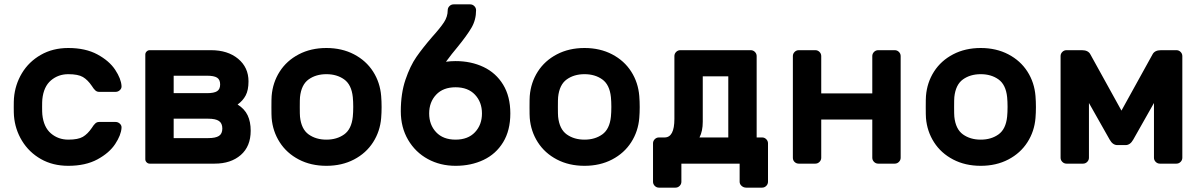

<svg xmlns="http://www.w3.org/2000/svg" viewBox="-20 -750 5508 880"><path d="M43 0ZM293 -110Q338 -110 360 -123Q382 -136 401 -164Q409 -177 416.5 -184Q424 -191 434 -191H510Q521 -191 529.5 -183Q538 -175 537 -164Q535 -131 508 -90Q481 -49 426.5 -19.5Q372 10 293 10Q222 10 167.5 -21Q113 -52 81 -104.5Q49 -157 44 -219Q43 -231 43 -259Q43 -288 44 -300Q49 -362 80.5 -414.5Q112 -467 167 -498.5Q222 -530 293 -530Q372 -530 426.5 -500.5Q481 -471 508 -430Q535 -389 537 -356Q538 -345 529.5 -337Q521 -329 510 -329H434Q424 -329 416.5 -336Q409 -343 401 -356Q382 -384 360 -397Q338 -410 293 -410Q247 -410 213.5 -381.5Q180 -353 174 -295Q173 -285 173 -260Q173 -235 174 -225Q180 -167 213.5 -138.5Q247 -110 293 -110Z M646 -20V-500Q646 -508 652 -514Q658 -520 666 -520H947Q1024 -520 1071.5 -480.5Q1119 -441 1119 -377Q1119 -337 1106 -312.5Q1093 -288 1069 -271Q1101 -251 1115 -221.5Q1129 -192 1129 -151Q1129 -79 1083.5 -39.5Q1038 0 964 0H666Q658 0 652 -6Q646 -12 646 -20ZM776 -403V-323H928Q961 -323 975 -332Q989 -341 989 -363Q989 -385 975 -394Q961 -403 928 -403ZM934 -117Q968 -117 983.5 -127Q999 -137 999 -161Q999 -185 983.5 -195.5Q968 -206 934 -206H776V-117Z M1224 0ZM1729 -259Q1729 -233 1727 -209Q1722 -148 1690 -98Q1658 -48 1602.5 -19Q1547 10 1476 10Q1405 10 1349.5 -19Q1294 -48 1262 -98Q1230 -148 1225 -209Q1224 -221 1224 -259Q1224 -298 1225 -310Q1230 -372 1262 -422Q1294 -472 1349.5 -501Q1405 -530 1476 -530Q1547 -530 1602.5 -501Q1658 -472 1690 -422Q1722 -372 1727 -310Q1729 -286 1729 -259ZM1355 -305Q1354 -295 1354 -260Q1354 -225 1355 -215Q1361 -158 1394.5 -134Q1428 -110 1476 -110Q1524 -110 1557.5 -134Q1591 -158 1597 -215Q1599 -235 1599 -260Q1599 -285 1597 -305Q1591 -362 1557.5 -386Q1524 -410 1476 -410Q1428 -410 1394.5 -386Q1361 -362 1355 -305Z M2059 -730H2135Q2146 -730 2154 -722Q2162 -714 2162 -703Q2162 -659 2141 -623Q2120 -587 2075 -532Q2052 -505 2024 -467Q2045 -470 2068 -470Q2139 -470 2196 -443Q2253 -416 2286 -362Q2319 -308 2319 -230Q2319 -152 2286 -98Q2253 -44 2196 -17Q2139 10 2068 10Q1998 10 1941 -21Q1884 -52 1850.5 -109Q1817 -166 1817 -240Q1817 -322 1838.5 -385Q1860 -448 1888.5 -489Q1917 -530 1961 -581Q1998 -622 2015 -648Q2032 -674 2032 -703Q2032 -714 2040 -722Q2048 -730 2059 -730ZM2189 -230Q2189 -282 2157 -316Q2125 -350 2068 -350Q2011 -350 1979 -316Q1947 -282 1947 -230Q1947 -178 1979 -144Q2011 -110 2068 -110Q2125 -110 2157 -144Q2189 -178 2189 -230Z M2407 0ZM2912 -259Q2912 -233 2910 -209Q2905 -148 2873 -98Q2841 -48 2785.5 -19Q2730 10 2659 10Q2588 10 2532.5 -19Q2477 -48 2445 -98Q2413 -148 2408 -209Q2407 -221 2407 -259Q2407 -298 2408 -310Q2413 -372 2445 -422Q2477 -472 2532.5 -501Q2588 -530 2659 -530Q2730 -530 2785.5 -501Q2841 -472 2873 -422Q2905 -372 2910 -310Q2912 -286 2912 -259ZM2538 -305Q2537 -295 2537 -260Q2537 -225 2538 -215Q2544 -158 2577.5 -134Q2611 -110 2659 -110Q2707 -110 2740.5 -134Q2774 -158 2780 -215Q2782 -235 2782 -260Q2782 -285 2780 -305Q2774 -362 2740.5 -386Q2707 -410 2659 -410Q2611 -410 2577.5 -386Q2544 -362 2538 -305Z M3098 -520H3421Q3432 -520 3440 -512Q3448 -504 3448 -493V-120H3473Q3484 -120 3492 -112Q3500 -104 3500 -93V83Q3500 94 3492 102Q3484 110 3473 110H3400Q3388 110 3379 102Q3370 94 3370 83V0H3103V83Q3103 94 3095 102Q3087 110 3076 110H3000Q2989 110 2981 102Q2973 94 2973 83V-93Q2973 -104 2981 -112Q2989 -120 3000 -120H3026Q3071 -120 3071 -205V-493Q3071 -504 3079 -512Q3087 -520 3098 -520ZM3318 -400H3201V-192Q3201 -149 3186 -120H3318Z M4108 -493V-27Q4108 -16 4100 -8Q4092 0 4081 0H4005Q3994 0 3986 -8Q3978 -16 3978 -27V-202H3744V-27Q3744 -16 3736 -8Q3728 0 3717 0H3641Q3630 0 3622 -7.5Q3614 -15 3614 -27V-493Q3614 -504 3622 -512Q3630 -520 3641 -520H3717Q3728 -520 3736 -512Q3744 -504 3744 -493V-322H3978V-493Q3978 -504 3986 -512Q3994 -520 4005 -520H4081Q4092 -520 4100 -512Q4108 -504 4108 -493Z M4223 0ZM4728 -259Q4728 -233 4726 -209Q4721 -148 4689 -98Q4657 -48 4601.5 -19Q4546 10 4475 10Q4404 10 4348.5 -19Q4293 -48 4261 -98Q4229 -148 4224 -209Q4223 -221 4223 -259Q4223 -298 4224 -310Q4229 -372 4261 -422Q4293 -472 4348.5 -501Q4404 -530 4475 -530Q4546 -530 4601.5 -501Q4657 -472 4689 -422Q4721 -372 4726 -310Q4728 -286 4728 -259ZM4354 -305Q4353 -295 4353 -260Q4353 -225 4354 -215Q4360 -158 4393.5 -134Q4427 -110 4475 -110Q4523 -110 4556.5 -134Q4590 -158 4596 -215Q4598 -235 4598 -260Q4598 -285 4596 -305Q4590 -362 4556.5 -386Q4523 -410 4475 -410Q4427 -410 4393.5 -386Q4360 -362 4354 -305Z M5262 -500Q5272 -520 5301 -520H5372Q5383 -520 5391 -512Q5399 -504 5399 -493V-27Q5399 -16 5391 -8Q5383 0 5372 0H5296Q5285 0 5277 -8Q5269 -16 5269 -27V-278L5174 -110Q5160 -85 5139 -85H5101Q5080 -85 5066 -110L4971 -278V-27Q4971 -16 4963 -8Q4955 0 4944 0H4868Q4857 0 4849 -8Q4841 -16 4841 -27V-493Q4841 -504 4849 -512Q4857 -520 4868 -520H4939Q4968 -520 4978 -500L5120 -243Z"/></svg>

Font: Hezaedrus Medium
Style: Regular
Weight: 500
Designer: Hubert & Fischer
Foundry: Hubert & Fischer
Version: Version 1.10;September 3, 2019;FontCreator 11.5.0.2425 64-bi